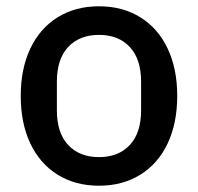

<svg xmlns="http://www.w3.org/2000/svg" viewBox="-20 -578 630 611"><path d="M46 -273Q46 -359 76.5 -423.5Q107 -488 163.5 -523Q220 -558 295 -558Q370 -558 426.5 -523Q483 -488 513.5 -423.5Q544 -359 544 -273Q544 -186 513.5 -121.5Q483 -57 426.5 -22Q370 13 295 13Q220 13 163.5 -22Q107 -57 76.5 -121.5Q46 -186 46 -273ZM429 -227V-318Q429 -390 393 -428.5Q357 -467 295 -467Q233 -467 197 -428.5Q161 -390 161 -318V-227Q161 -155 197 -116.5Q233 -78 295 -78Q357 -78 393 -116.5Q429 -155 429 -227Z"/></svg>

Font: IBM Plex Sans JP Medm
Style: Regular
Weight: 500
Designer: Mike Abbink; Paul van der Laan; Pieter van Rosmalen; Wujin Sim; Yejin Wi; Jinhee Kim; Boomi Park; Yona Kim; Kichan Ma
Foundry: Sandoll Inc.
Version: Version 1.002